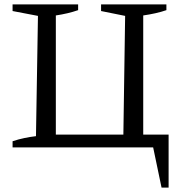

<svg xmlns="http://www.w3.org/2000/svg" viewBox="-20 -668 824 870"><path d="M629 -58H744V182H712L674 0H37V-28Q64 -37 90.5 -42.5Q117 -48 143 -51L152 -596L37 -618V-648H334V-622Q311 -614 285.5 -608Q260 -602 233 -598V-58H539L547 -596L438 -618V-648H734V-622Q711 -614 684 -608Q657 -602 629 -598Z"/></svg>

Font: Piazzolla SC
Style: Regular
Weight: 400
Designer: Juan Pablo del Peral
Foundry: Huerta Tipografica
Version: Version 1.330